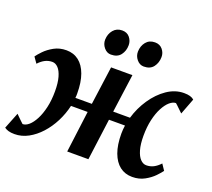

<svg xmlns="http://www.w3.org/2000/svg" viewBox="-135 -952 1249 1133"><g transform="rotate(20 489.0 -386.0)"><path d="M59.5 10Q36.5 10 21.2 5.5Q6 1 -4.5 -7L36 -109Q40.5 -104.5 46.8 -98.2Q53 -92 60 -85.2Q67 -78.5 73.5 -72.2Q80 -66 84.5 -62Q104 -62 123.8 -79.2Q143.5 -96.5 160.5 -129Q177.5 -161.5 188 -207.2Q198.5 -253 198.5 -309Q198.5 -361.5 188.5 -396.8Q178.5 -432 161.8 -449.5Q145 -467 125 -467Q101 -467 80.2 -456.5Q59.5 -446 39.5 -424.5L14 -461Q23.5 -475 46 -498.5Q68.5 -522 102.5 -541Q136.5 -560 180 -560Q225 -560 257.8 -534.8Q290.5 -509.5 308.2 -460.8Q326 -412 326 -341.5Q326 -334.5 325.8 -327.5Q325.5 -320.5 324.5 -314H428L461 -555H595L562 -314H667.5Q686.5 -379 724.2 -435Q762 -491 812.2 -525.5Q862.5 -560 918.5 -560Q941 -560 956.5 -555.5Q972 -551 981.5 -542L943 -441Q938 -445.5 931.5 -451.8Q925 -458 918 -464.8Q911 -471.5 904.5 -477.8Q898 -484 893 -488Q874 -488 854 -470.8Q834 -453.5 816.8 -421Q799.5 -388.5 789 -342.8Q778.5 -297 778.5 -241Q778.5 -188.5 788.8 -153.2Q799 -118 816 -100.5Q833 -83 853 -83Q877.5 -83 898.2 -93.5Q919 -104 939 -125.5L964 -88Q954.5 -74.5 932 -51Q909.5 -27.5 875.5 -8.8Q841.5 10 798 10Q753 10 720.2 -15.2Q687.5 -40.5 669.5 -89.2Q651.5 -138 651.5 -208.5Q651.5 -221 652.5 -234Q653.5 -247 655.5 -260.5H555L520.5 0H387.5L421 -260.5H316.5Q304.5 -208 279.8 -159.2Q255 -110.5 220.5 -72.5Q186 -34.5 145 -12.2Q104 10 59.5 10ZM433.5 -625.5Q408 -625.5 389.8 -647.5Q371.5 -669.5 372 -697Q373 -733 393.8 -757.8Q414.5 -782.5 449 -782.5Q480 -782.5 497 -761.2Q514 -740 514 -713.5Q514 -677.5 494.2 -651.5Q474.5 -625.5 433.5 -625.5ZM640 -625.5Q614 -625.5 595.8 -647.5Q577.5 -669.5 578 -697Q579 -733 599.2 -757.8Q619.5 -782.5 655 -782.5Q685.5 -782.5 703 -761.2Q720.5 -740 720 -713.5Q719.5 -677.5 699.8 -651.5Q680 -625.5 640 -625.5Z"/></g></svg>

Font: Merriweather
Style: Bold Italic
Weight: 700
Italic angle: -7.8°
Version: Version 2.101